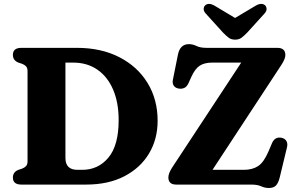

<svg xmlns="http://www.w3.org/2000/svg" viewBox="-20 -945 1519 983"><path d="M46 -36Q46 -63.5 73 -75L94 -82Q106.5 -87 113.8 -95.2Q121 -103.5 121 -119.5V-580.5Q121 -596.5 113.8 -604.8Q106.5 -613 94 -618L73 -625Q46 -636.5 46 -664Q46 -700 89.5 -700H374Q498 -700 591 -652.2Q684 -604.5 735.5 -520.2Q787 -436 787 -326.5Q787 -232.5 742.8 -158.8Q698.5 -85 616.5 -42.5Q534.5 0 421 0H89.5Q46 0 46 -36ZM401 -75.5Q483 -75.5 535.2 -138.2Q587.5 -201 587.5 -330Q587.5 -420 559.2 -486Q531 -552 478.8 -588.2Q426.5 -624.5 354.5 -624.5H315V-136Q315 -75.5 377 -75.5ZM1419.5 -611 1068 -75.5H1228.5Q1272 -75.5 1301.2 -94.5Q1330.5 -113.5 1354.5 -169.5L1373 -213Q1388 -246.5 1422 -239.5Q1439.5 -235.5 1446.8 -222.2Q1454 -209 1449 -189.5L1412 -36Q1405 -8 1392.8 4.8Q1380.5 17.5 1356.5 17.5Q1336 17.5 1317.2 8.8Q1298.5 0 1266 0H882Q842 0 842 -37Q842 -57.5 862.5 -89L1215 -624.5H1066.5Q1026.5 -624.5 1002.2 -608.5Q978 -592.5 959 -550L945 -519Q936 -500 922.8 -494.5Q909.5 -489 895.5 -491.5Q878.5 -494 870 -505.8Q861.5 -517.5 865 -536L891 -665.5Q902 -719 947 -719Q967 -719 986.2 -709.5Q1005.5 -700 1038 -700H1400Q1441 -700 1441 -663Q1441 -643.5 1419.5 -611ZM1246.5 -779Q1230.5 -762.5 1217.2 -752.2Q1204 -742 1184 -742Q1163.5 -742 1150.2 -752.2Q1137 -762.5 1121 -779L1034 -875Q1022 -888 1022.8 -899.8Q1023.5 -911.5 1031 -918Q1049 -933.5 1080 -915L1183.5 -853L1287.5 -915Q1318.5 -933.5 1337 -918Q1344 -911.5 1344.8 -899.8Q1345.5 -888 1333.5 -875Z"/></svg>

Font: Fraunces 9pt Soft
Style: Bold
Weight: 700
Version: Version 1.000;[b76b70a41]